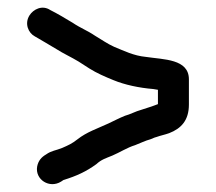

<svg xmlns="http://www.w3.org/2000/svg" viewBox="-20 -496 558 496"><path d="M138 -27 144 -31C177 -41 203 -53 229 -72C242 -84 253 -87 270 -94C289 -102 309 -115 329 -121C340 -125 356 -133 368 -136C377 -139 376 -140 384 -142C395 -146 406 -148 417 -152C448 -164 468 -185 468 -226V-291C468 -344 403 -342 357 -349C325 -352 300 -365 275 -375C257 -383 242 -394 225 -404C206 -417 187 -424 168 -437C150 -448 128 -461 110 -470C89 -484 66 -472 56 -456C43 -435 53 -411 70 -402C87 -392 108 -380 126 -369C143 -358 165 -348 183 -337L211 -319C230 -307 251 -298 273 -289C302 -277 339 -269 376 -266L388 -264V-227C373 -221 359 -217 344 -212C332 -209 315 -200 303 -197C288 -191 275 -184 260 -177C232 -164 204 -155 180 -136C166 -125 157 -121 141 -114C124 -107 113 -107 99 -97C87 -90 79 -81 76 -66C70 -32 108 -8 138 -27Z"/></svg>

Font: Electronic
Style: ExBd
Weight: 800
Version: Version 1.011